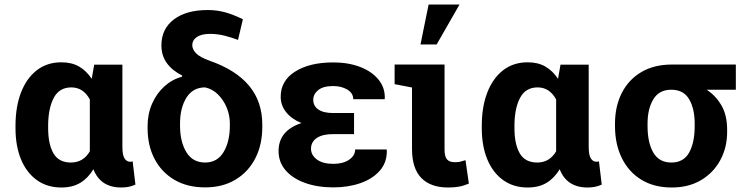

<svg xmlns="http://www.w3.org/2000/svg" viewBox="-20 -811 3282 841"><path d="M249 10.3Q186.5 10.3 141.4 -22.2Q96.2 -54.7 72 -113Q47.9 -171.4 47.9 -249.5V-259.8Q47.9 -343.3 72 -405.8Q96.2 -468.3 141.1 -503.2Q186 -538.1 249 -538.1Q294.4 -538.1 326.7 -519.3Q358.9 -500.5 381.8 -465.8L392.6 -527.8H516.1V-168.5Q516.1 -131.8 525.4 -117.2Q534.7 -102.5 550.8 -102.5Q557.1 -102.5 561 -104.5L573.2 -2.4Q557.1 4.9 542.2 7.6Q527.3 10.3 511.2 10.3Q419.9 10.3 389.2 -69.8Q365.7 -30.8 331.8 -10.3Q297.9 10.3 249 10.3ZM290.5 -99.1Q345.2 -99.1 373.5 -148.4V-375.5Q344.7 -428.2 292.5 -428.2Q239.3 -428.2 215.1 -381.6Q190.9 -335 190.9 -259.8V-249.5Q190.9 -179.7 214.1 -139.4Q237.3 -99.1 290.5 -99.1Z M878.4 9.8Q800.3 9.8 743.9 -23.4Q687.5 -56.6 657 -115Q626.5 -173.3 626.5 -249V-258.8Q626.5 -312 646.2 -356.9Q666 -401.9 700 -432.6Q733.9 -463.4 776.4 -474.6L778.3 -480Q734.9 -501.5 710.9 -534.4Q687 -567.4 687 -612.3Q687 -684.6 741.5 -725.8Q795.9 -767.1 890.1 -767.1Q930.2 -767.1 966.3 -757.1Q1002.4 -747.1 1043.9 -726.6L1022.5 -636.2Q996.1 -646.5 964.4 -654.5Q932.6 -662.6 900.4 -662.6Q863.3 -662.6 842.8 -649.2Q822.3 -635.7 822.3 -612.3Q822.3 -595.7 838.1 -578.4Q854 -561 898.4 -544.9Q1013.2 -504.9 1071 -435.5Q1128.9 -366.2 1128.9 -264.6V-254.9Q1128.9 -177.2 1098.4 -117.7Q1067.9 -58.1 1011.7 -24.2Q955.6 9.8 878.4 9.8ZM878.4 -99.1Q931.6 -99.1 959.2 -144.8Q986.8 -190.4 986.8 -260.7V-270.5Q986.8 -306.2 972.9 -339.8Q959 -373.5 934.6 -397.5Q910.2 -421.4 878.4 -428.2Q824.7 -428.2 796.6 -383.1Q768.6 -337.9 768.6 -270.5V-260.7Q768.6 -190.4 796.1 -144.8Q823.7 -99.1 878.4 -99.1Z M1440.4 9.8Q1371.1 9.8 1316.9 -9.5Q1262.7 -28.8 1231.4 -64.5Q1200.2 -100.1 1200.2 -149.4Q1200.2 -238.8 1300.3 -272Q1257.3 -289.6 1233.4 -319.6Q1209.5 -349.6 1209.5 -387.2Q1209.5 -458 1273.2 -497.8Q1336.9 -537.6 1439.5 -537.6Q1505.9 -537.6 1557.4 -517.8Q1608.9 -498 1637.9 -462.4Q1667 -426.8 1665.5 -379.4L1664.6 -376.5H1527.3Q1527.3 -402.8 1501.5 -418.5Q1475.6 -434.1 1439.5 -434.1Q1395.5 -434.1 1373.8 -416.3Q1352.1 -398.4 1352.1 -374Q1352.1 -346.7 1374.5 -331.3Q1397 -315.9 1439.5 -315.9H1530.8V-223.6H1439.5Q1392.6 -223.6 1367.4 -206.5Q1342.3 -189.5 1342.3 -159.2Q1342.3 -131.8 1367.9 -112.5Q1393.6 -93.3 1440.4 -93.3Q1482.4 -93.3 1509 -111.3Q1535.6 -129.4 1535.6 -156.2H1673.3L1674.3 -153.3Q1675.8 -100.6 1644.3 -64.2Q1612.8 -27.8 1559.1 -9Q1505.4 9.8 1440.4 9.8Z M1942.9 10.3Q1866.2 10.3 1825.4 -31.5Q1784.7 -73.2 1784.7 -158.7V-427.7L1708.5 -442.4V-528.3H1927.2V-156.7Q1927.2 -125 1938 -112.8Q1948.7 -100.6 1971.7 -100.6Q1985.8 -100.6 1994.1 -102.3Q2002.4 -104 2019 -109.4L2033.7 -6.8Q2010.7 2.9 1990.2 6.6Q1969.7 10.3 1942.9 10.3ZM1821.8 -616.2 1857.4 -791H1992.7L1892.6 -616.2Z M2291.5 10.3Q2229 10.3 2183.8 -22.2Q2138.7 -54.7 2114.5 -113Q2090.3 -171.4 2090.3 -249.5V-259.8Q2090.3 -343.3 2114.5 -405.8Q2138.7 -468.3 2183.6 -503.2Q2228.5 -538.1 2291.5 -538.1Q2336.9 -538.1 2369.1 -519.3Q2401.4 -500.5 2424.3 -465.8L2435.1 -527.8H2558.6V-168.5Q2558.6 -131.8 2567.9 -117.2Q2577.1 -102.5 2593.3 -102.5Q2599.6 -102.5 2603.5 -104.5L2615.7 -2.4Q2599.6 4.9 2584.7 7.6Q2569.8 10.3 2553.7 10.3Q2462.4 10.3 2431.6 -69.8Q2408.2 -30.8 2374.3 -10.3Q2340.3 10.3 2291.5 10.3ZM2333 -99.1Q2387.7 -99.1 2416 -148.4V-375.5Q2387.2 -428.2 2335 -428.2Q2281.7 -428.2 2257.6 -381.6Q2233.4 -335 2233.4 -259.8V-249.5Q2233.4 -179.7 2256.6 -139.4Q2279.8 -99.1 2333 -99.1Z M2922.4 10.3Q2844.7 10.3 2789.1 -23.9Q2733.4 -58.1 2703.6 -118.9Q2673.8 -179.7 2673.8 -258.8V-269Q2673.8 -345.2 2703.6 -403.8Q2733.4 -462.4 2789.3 -495.4Q2845.2 -528.3 2922.9 -528.3H3203.1V-418H3075.2Q3114.7 -392.6 3139.9 -349.6Q3165 -306.6 3165 -243.2V-232.9Q3165 -165.5 3135.5 -110.4Q3106 -55.2 3051.5 -22.5Q2997.1 10.3 2922.4 10.3ZM2920.9 -99.1Q2974.6 -99.1 2998.8 -143.1Q3022.9 -187 3022.9 -258.8V-269Q3022.9 -335 2998.5 -376.5Q2974.1 -418 2920.4 -418Q2867.2 -418 2841.8 -376.2Q2816.4 -334.5 2816.4 -269V-258.8Q2816.4 -186.5 2841.6 -142.8Q2866.7 -99.1 2920.9 -99.1Z"/></svg>

Font: Roboto Slab
Style: Bold
Weight: 700
Designer: Google
Version: Version 2.000; ttfautohint (v1.8.1.43-b0c9)